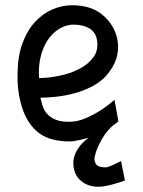

<svg xmlns="http://www.w3.org/2000/svg" viewBox="-20 -530 547 733"><path d="M243 -65Q275 -65 305.5 -78Q336 -91 361 -107Q390 -125 417 -149L432 -67Q430 -65 427 -63Q425 -61 422.5 -59Q420 -57 417 -55Q403 -45 391 -30.5Q379 -16 369.5 0.5Q360 17 352.5 34Q345 51 342 67Q338 81 345.5 95Q353 109 383 109Q388 109 397.5 105.5Q407 102 417 97Q428 92 442 85L457 159Q438 166 420 171Q404 176 386.5 179.5Q369 183 356 183Q315 183 288 159.5Q261 136 260 94Q259 68 275.5 41Q292 14 319 -4Q305 -1 283.5 4.5Q262 10 246 10Q163 10 119 -30Q75 -70 58 -142Q45 -194 47 -251Q48 -317 66 -365.5Q84 -414 113.5 -446Q143 -478 180 -494Q217 -510 255 -510Q327 -510 370.5 -474Q414 -438 427 -385Q434 -353 428 -321.5Q422 -290 399 -258Q376 -225 340.5 -205Q305 -185 266.5 -174.5Q228 -164 192 -160.5Q156 -157 134 -157L137 -147Q140 -131 146.5 -116Q153 -101 165 -90Q177 -79 195.5 -72Q214 -65 243 -65ZM260 -436Q236 -436 211.5 -423Q187 -410 167.5 -384.5Q148 -359 137 -320.5Q126 -282 129 -232Q163 -232 205.5 -240.5Q248 -249 283 -267Q318 -285 338 -313.5Q358 -342 349 -383Q343 -409 319.5 -422.5Q296 -436 260 -436Z"/></svg>

Font: Panefresco 500wt
Style: Regular
Weight: 700
Foundry: Campivisivi & Chank Co
Version: Version 1.001